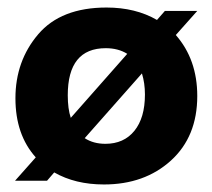

<svg xmlns="http://www.w3.org/2000/svg" viewBox="-20 -480 564 510"><path d="M504 -225Q504 -117 434 -53.5Q364 10 256 10Q180 10 124 -22L105 0H20L75 -62Q21 -122 21 -219Q21 -318 81.5 -389Q142 -460 263 -460Q340 -460 397 -427L418 -451H504L447 -387Q504 -322 504 -225ZM160 -227Q160 -191 168 -167L318 -337Q294 -352 261 -352Q160 -352 160 -227ZM365 -229Q365 -259 357 -285L205 -113Q228 -98 260 -98Q309 -98 337 -132.5Q365 -167 365 -229Z"/></svg>

Font: Zilla Slab Bold
Style: Bold
Weight: 700
Designer: Typotheque.com
Foundry: Typotheque type foundry
Version: Version 1.1; 2017; ttfautohint (v1.6)